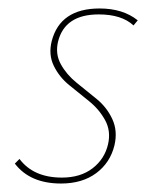

<svg xmlns="http://www.w3.org/2000/svg" viewBox="-20 -430 373 453"><path d="M124 3Q51 3 15 -44L26 -55Q59 -11 126 -11Q170 -11 198.5 -33Q227 -55 235 -90Q242 -121 228 -146.5Q214 -172 190.5 -191Q167 -210 143.5 -229Q120 -248 107 -274.5Q94 -301 102 -333Q122 -410 215 -410Q270 -410 305 -382L295 -370Q267 -396 213 -396Q133 -396 117 -332Q110 -303 123.5 -278.5Q137 -254 160.5 -235Q184 -216 208 -196.5Q232 -177 245 -149Q258 -121 250 -87Q240 -46 207 -21.5Q174 3 124 3Z"/></svg>

Font: EauTestInfant Thin
Style: Italic
Weight: 250
Italic angle: -12°
Designer: Christian Thalmann (Catharsis Fonts)
Version: Version 0.001;PS 000.001;hotconv 1.0.88;makeotf.lib2.5.64775